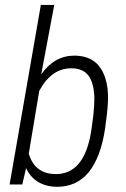

<svg xmlns="http://www.w3.org/2000/svg" viewBox="-20 -732 501 762"><path d="M342.3 -213.9 350.6 -275.9Q354.5 -315.4 354.5 -341.8Q354.5 -349.1 354 -355.5Q350.1 -410.2 328.1 -435.5Q306.2 -460.4 266.1 -460.9Q264.6 -460.9 262.7 -460.9Q183.6 -460.9 135.7 -371.1L94.2 -122.1Q117.7 -43.9 195.3 -41.5Q198.2 -41.5 201.2 -41Q257.3 -41 292 -82Q328.6 -125 342.3 -213.9ZM331.5 -47.9Q284.2 9.3 207 9.3Q204.6 9.3 202.1 9.3Q160.6 8.3 129.4 -11.2Q100.1 -29.3 83.5 -64.9L68.8 -1V0H67.4H19.5H18.1L142.1 -712.4H195.3L143.6 -437Q195.8 -511.2 275.4 -511.2Q277.3 -511.2 279.8 -511.2Q348.1 -509.3 379.9 -460.4Q408.7 -416.5 408.7 -344.2Q408.7 -335 408.2 -325.7Q406.2 -285.2 397.5 -224.6Q380.4 -107.4 331.5 -47.9Z"/></svg>

Font: MAUL Condensed Light Italic
Style: Light Italic
Weight: 300
Italic angle: -12°
Designer: MAUL
Version: Version 1.0; 2020; ttfautohint (v1.8.3)